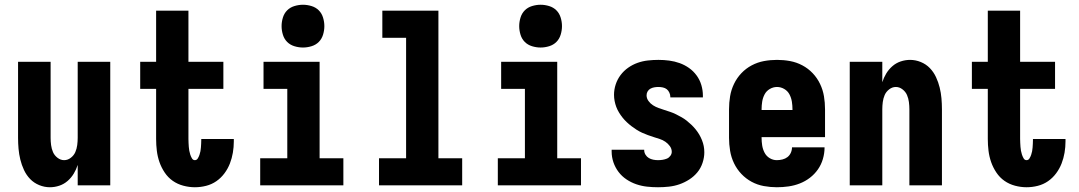

<svg xmlns="http://www.w3.org/2000/svg" viewBox="-20 -780 4540 808"><path d="M190 8Q167 8 145 -1Q123 -10 107 -26.5Q91 -43 81 -64.5Q71 -86 65.5 -108.5Q60 -131 58 -154Q56 -177 56 -200V-520H193V-200Q193 -185 195 -169.5Q197 -154 203 -140Q209 -126 222 -116Q235 -106 250 -106Q265 -106 278 -116Q291 -126 297 -140Q303 -154 305 -169.5Q307 -185 307 -200V-520H444V0H307V-86Q301 -67 290.5 -49.5Q280 -32 264.5 -18.5Q249 -5 229.5 1.5Q210 8 190 8Z M800 8Q776 8 751.5 1.5Q727 -5 707 -19Q687 -33 673 -54Q659 -75 651 -98Q643 -121 640 -145.5Q637 -170 637 -195V-406H570V-520H637V-735H773V-520H920V-406H773V-195Q773 -187 773.5 -178.5Q774 -170 774.5 -162Q775 -154 776.5 -146Q778 -138 780.5 -130Q783 -122 787.5 -114Q792 -106 800 -106Q808 -106 812.5 -113.5Q817 -121 819.5 -128.5Q822 -136 823.5 -143.5Q825 -151 825.5 -159Q826 -167 826.5 -175Q827 -183 827 -191V-195H964V-185Q964 -161 960 -137.5Q956 -114 947.5 -92Q939 -70 924.5 -50.5Q910 -31 890.5 -17.5Q871 -4 847.5 2Q824 8 800 8Z M1075 0V-114H1189V-406H1089V-520H1325V-114H1425V0ZM1255 -580Q1237 -580 1219 -585.5Q1201 -591 1188.5 -603.5Q1176 -616 1170.5 -634Q1165 -652 1165 -670Q1165 -688 1170.5 -706Q1176 -724 1188.5 -736.5Q1201 -749 1219 -754.5Q1237 -760 1255 -760Q1273 -760 1291 -754.5Q1309 -749 1321.5 -736.5Q1334 -724 1339.5 -706Q1345 -688 1345 -670Q1345 -652 1339.5 -634Q1334 -616 1321.5 -603.5Q1309 -591 1291 -585.5Q1273 -580 1255 -580Z M1575 0V-114H1689V-621H1589V-735H1825V-114H1925V0Z M2075 0V-114H2189V-406H2089V-520H2325V-114H2425V0ZM2255 -580Q2237 -580 2219 -585.5Q2201 -591 2188.5 -603.5Q2176 -616 2170.5 -634Q2165 -652 2165 -670Q2165 -688 2170.5 -706Q2176 -724 2188.5 -736.5Q2201 -749 2219 -754.5Q2237 -760 2255 -760Q2273 -760 2291 -754.5Q2309 -749 2321.5 -736.5Q2334 -724 2339.5 -706Q2345 -688 2345 -670Q2345 -652 2339.5 -634Q2334 -616 2321.5 -603.5Q2309 -591 2291 -585.5Q2273 -580 2255 -580Z M2749 8Q2726 8 2703 5.5Q2680 3 2658 -4.5Q2636 -12 2616.5 -25Q2597 -38 2583 -56.5Q2569 -75 2561.5 -97Q2554 -119 2554 -142V-150H2691V-148Q2691 -138 2696.5 -129Q2702 -120 2710.5 -115Q2719 -110 2729 -108Q2739 -106 2749 -106Q2759 -106 2768.5 -107.5Q2778 -109 2786.5 -112.5Q2795 -116 2801 -124Q2807 -132 2807 -141Q2807 -154 2799 -165Q2791 -176 2780 -183.5Q2769 -191 2756.5 -195Q2744 -199 2731.5 -203Q2719 -207 2706.5 -211.5Q2694 -216 2682 -221.5Q2670 -227 2659 -234Q2648 -241 2637.5 -249Q2627 -257 2617.5 -266Q2608 -275 2600 -285Q2592 -295 2585 -306.5Q2578 -318 2573.5 -330Q2569 -342 2566.5 -355Q2564 -368 2564 -381Q2564 -403 2571 -424.5Q2578 -446 2591.5 -464Q2605 -482 2623.5 -495Q2642 -508 2663 -515.5Q2684 -523 2706.5 -525.5Q2729 -528 2751 -528Q2774 -528 2796.5 -525Q2819 -522 2840 -514.5Q2861 -507 2879.5 -494Q2898 -481 2911.5 -462.5Q2925 -444 2931.5 -422Q2938 -400 2938 -378V-370H2801V-372Q2801 -381 2797 -390Q2793 -399 2786 -404.5Q2779 -410 2769.5 -412Q2760 -414 2751 -414Q2742 -414 2733.5 -412.5Q2725 -411 2717.5 -407Q2710 -403 2705.5 -395.5Q2701 -388 2701 -379Q2701 -366 2709 -355Q2717 -344 2728 -337Q2739 -330 2751.5 -325.5Q2764 -321 2776.5 -317Q2789 -313 2801 -309Q2813 -305 2825 -299Q2837 -293 2848.5 -286.5Q2860 -280 2870 -272Q2880 -264 2889.5 -255Q2899 -246 2907.5 -235.5Q2916 -225 2922.5 -214Q2929 -203 2934 -190.5Q2939 -178 2941.5 -165.5Q2944 -153 2944 -139Q2944 -117 2936.5 -94.5Q2929 -72 2914.5 -54.5Q2900 -37 2880.5 -24.5Q2861 -12 2839.5 -4.5Q2818 3 2795 5.5Q2772 8 2749 8Z M3249 8Q3222 8 3194.5 3Q3167 -2 3143 -15Q3119 -28 3100 -48Q3081 -68 3069 -93Q3057 -118 3052.5 -145.5Q3048 -173 3048 -200V-320Q3048 -348 3052.5 -375Q3057 -402 3069 -427Q3081 -452 3100 -472Q3119 -492 3143.5 -505Q3168 -518 3195 -523Q3222 -528 3250 -528Q3278 -528 3305 -523Q3332 -518 3356.5 -505Q3381 -492 3400 -472Q3419 -452 3431 -427Q3443 -402 3447.5 -375Q3452 -348 3452 -320V-203H3185V-200Q3185 -184 3187.5 -168Q3190 -152 3197.5 -137.5Q3205 -123 3219 -114.5Q3233 -106 3249 -106Q3261 -106 3273 -109Q3285 -112 3294 -119Q3303 -126 3308 -137Q3313 -148 3313 -160H3450V-159Q3450 -135 3443 -111Q3436 -87 3422 -67Q3408 -47 3388.5 -32Q3369 -17 3346 -8Q3323 1 3298.5 4.5Q3274 8 3249 8ZM3185 -317H3315V-320Q3315 -336 3312.5 -352Q3310 -368 3302.5 -382.5Q3295 -397 3280.5 -405.5Q3266 -414 3250 -414Q3234 -414 3219.5 -405.5Q3205 -397 3197.5 -382.5Q3190 -368 3187.5 -352Q3185 -336 3185 -320Z M3556 0V-520H3693V-434Q3699 -453 3709.5 -470.5Q3720 -488 3735.5 -501.5Q3751 -515 3770.5 -521.5Q3790 -528 3810 -528Q3833 -528 3855 -519Q3877 -510 3893 -493.5Q3909 -477 3919 -455.5Q3929 -434 3934.5 -411.5Q3940 -389 3942 -366Q3944 -343 3944 -320V0H3807V-320Q3807 -335 3805 -350.5Q3803 -366 3797 -380Q3791 -394 3778 -404Q3765 -414 3750 -414Q3735 -414 3722 -404Q3709 -394 3703 -380Q3697 -366 3695 -350.5Q3693 -335 3693 -320V0Z M4300 8Q4276 8 4251.5 1.5Q4227 -5 4207 -19Q4187 -33 4173 -54Q4159 -75 4151 -98Q4143 -121 4140 -145.5Q4137 -170 4137 -195V-406H4070V-520H4137V-735H4273V-520H4420V-406H4273V-195Q4273 -187 4273.5 -178.5Q4274 -170 4274.5 -162Q4275 -154 4276.5 -146Q4278 -138 4280.5 -130Q4283 -122 4287.5 -114Q4292 -106 4300 -106Q4308 -106 4312.5 -113.5Q4317 -121 4319.5 -128.5Q4322 -136 4323.5 -143.5Q4325 -151 4325.5 -159Q4326 -167 4326.5 -175Q4327 -183 4327 -191V-195H4464V-185Q4464 -161 4460 -137.5Q4456 -114 4447.5 -92Q4439 -70 4424.5 -50.5Q4410 -31 4390.5 -17.5Q4371 -4 4347.5 2Q4324 8 4300 8Z"/></svg>

Font: Iosevka Heavy
Style: Regular
Weight: 900
Monospace: yes
Designer: Belleve Invis
Foundry: Belleve Invis
Version: Version 32.5.0; ttfautohint (v1.8.4)